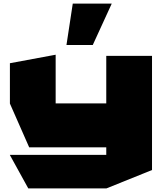

<svg xmlns="http://www.w3.org/2000/svg" viewBox="-20 -840 899 1066"><path d="M570 206V-530H824V104L571 206ZM137 206 35 21V20H570V206ZM142 -22 35 -265V-266H570V-22ZM35 -266V-489L288 -536H289V-266ZM349 -590 384 -820H600V-819L495 -590Z"/></svg>

Font: Foldit Black
Style: Regular
Weight: 900
Version: Version 1.003